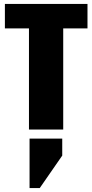

<svg xmlns="http://www.w3.org/2000/svg" viewBox="-20 -662 472 981"><path d="M427 -642V-517H303V0H128V-517H5V-642ZM131 299V46H298V133L183 299Z"/></svg>

Font: Teko
Style: Bold
Weight: 700
Designer: Manushi Parikh, Jonny Pinhorn
Foundry: Indian Type Foundry
Version: Version 1.106;PS 1.0;hotconv 1.0.78;makeotf.lib2.5.61930; tt